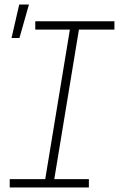

<svg xmlns="http://www.w3.org/2000/svg" viewBox="-20 -829 540 849"><path d="M373 0H23V-37H180L289 -698H136V-735H486V-698H329L220 -37H373ZM31 -661 65 -809H108L66 -661Z"/></svg>

Font: Iosevka Extralight
Style: Italic
Weight: 200
Italic angle: -9°
Monospace: yes
Designer: Belleve Invis
Foundry: Belleve Invis
Version: Version 32.5.0; ttfautohint (v1.8.4)